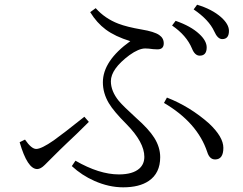

<svg xmlns="http://www.w3.org/2000/svg" viewBox="-20 -800 1040 821"><path d="M302.7 -112.8Q404.3 -54.2 488.3 -54.2Q547.9 -54.2 576.2 -79.6Q597.2 -98.6 597.2 -129.4Q597.2 -191.4 521 -269Q466.3 -323.7 445.3 -358.9Q419.9 -401.9 419.9 -448.2Q419.9 -539.6 537.1 -624Q472.2 -644 432.1 -673.8Q394 -702.1 365.7 -748L389.2 -765.1Q428.7 -720.7 486.3 -698.7Q522.9 -684.6 585.9 -673.8Q639.2 -665 660.6 -650.4Q680.2 -637.2 680.2 -614.7Q680.2 -588.9 653.3 -588.9Q644 -588.9 635.3 -589.8Q613.8 -592.8 601.1 -592.8Q573.2 -592.8 533.2 -564Q454.1 -504.9 454.1 -452.6Q454.1 -410.2 488.3 -368.2Q506.8 -346.2 562 -295.9Q616.2 -248 639.6 -210.9Q665 -170.4 665 -127.9Q665 -59.6 616.2 -26.4Q575.7 1 506.8 1Q445.8 1 383.8 -26.4Q329.6 -50.3 287.1 -89.8ZM693.8 -382.8Q792.5 -344.2 874 -272Q935.1 -214.4 935.1 -168Q935.1 -118.2 899.9 -118.2Q876 -118.2 866.2 -149.9Q824.2 -275.9 681.2 -359.9ZM86.9 -203.1Q114.3 -163.1 134.8 -163.1Q157.2 -163.1 210.4 -200.2Q249 -227.5 340.8 -300.8L359.9 -278.8Q302.7 -221.7 266.1 -188Q240.2 -163.6 197.8 -121.1L171.9 -95.2Q153.8 -77.1 139.2 -77.1Q97.2 -77.1 64 -191.9ZM731 -710.9Q795.9 -688.5 832 -654.8Q863.8 -625.5 863.8 -597.2Q863.8 -562 834 -562Q813 -562 800.8 -592.8Q777.3 -648.9 715.8 -690.9ZM822.8 -779.8Q886.7 -760.7 925.8 -726.1Q959 -696.3 959 -668Q959 -632.8 930.2 -632.8Q910.6 -632.8 896 -666Q873.5 -715.3 808.1 -759.8Z"/></svg>

Font: I.MingCP
Style: Regular
Weight: 400
Designer: I.Font Project
Version: Version 8.000; Sep 06, 2022